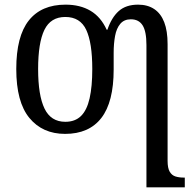

<svg xmlns="http://www.w3.org/2000/svg" viewBox="-20 -566 833 826"><path d="M610 -372Q610 -431 593.5 -457Q577 -483 543 -483Q514 -483 497.5 -463.5Q481 -444 475 -411Q469 -378 469 -339V-267Q469 -127 416 -58.5Q363 10 260 10Q163 10 106.5 -58.5Q50 -127 50 -269Q50 -410 104 -478Q158 -546 262 -546Q325 -546 369.5 -519.5Q414 -493 439 -438H442Q460 -491 491 -518.5Q522 -546 574 -546Q615 -546 643.5 -527Q672 -508 686.5 -470.5Q701 -433 701 -376V126Q701 157 710 172.5Q719 188 734.5 193Q750 198 771 198H775V240H610ZM261 -42Q303 -42 328.5 -67Q354 -92 365.5 -143Q377 -194 377 -269Q377 -382 351 -437.5Q325 -493 261 -493Q198 -493 171 -437.5Q144 -382 144 -269Q144 -156 171.5 -99Q199 -42 261 -42Z"/></svg>

Font: Noto Serif SemiCondensed
Style: Regular
Weight: 400
Width: 4
Designer: Monotype Design Team
Foundry: Monotype Imaging Inc.
Version: Version 2.013